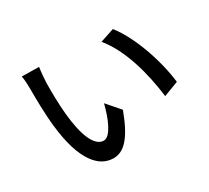

<svg xmlns="http://www.w3.org/2000/svg" viewBox="-138 -934 1277 1171"><g transform="rotate(-30 500.0 -348.0)"><path d="M243 -702 122 -704C128 -677 129 -636 129 -611C129 -551 130 -434 140 -347C168 -87 259 8 359 8C432 8 492 -50 555 -220L475 -312C453 -222 410 -115 361 -115C295 -115 255 -218 240 -373C233 -450 232 -533 233 -595C234 -622 238 -673 243 -702ZM748 -677 649 -644C748 -526 799 -332 820 -163L925 -203C907 -359 838 -563 748 -677Z"/></g></svg>

Font: Noto Sans T Chinese Medium
Style: Regular
Weight: 500
Designer: Ryoko NISHIZUKA (kana & ideographs); Paul D. Hunt (Latin, Greek & Cyrillic); Wenlong ZHANG (bopomofo); Sandoll Communica
Foundry: Adobe Systems Incorporated
Version: Version 1.000;PS 1;hotconv 1.0.78;makeotf.lib2.5.61930